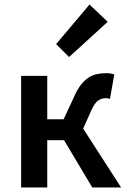

<svg xmlns="http://www.w3.org/2000/svg" viewBox="-20 -825 562 845"><path d="M73 0V-491H188V-300H260L306 -399Q320 -431 335.5 -451Q351 -471 368 -482.5Q385 -494 405 -498.5Q425 -503 448 -503Q468 -503 483 -497L464 -390Q455 -393 446 -393Q428 -393 412 -382.5Q396 -372 380 -335L346 -259L513 0H386L262 -208H188V0ZM284 -574 227 -631 374 -805 454 -729Z"/></svg>

Font: Giro Semibold
Style: Regular
Weight: 600
Designer: Paul D. Hunt
Foundry: Adobe Systems Incorporated
Version: Version 1.000;PS 1.0;hotconv 1.0.88;makeotf.lib2.5.647800